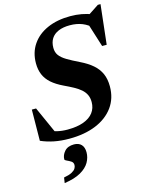

<svg xmlns="http://www.w3.org/2000/svg" viewBox="-140 -795 872 1139"><g transform="rotate(-15 296.0 -225.0)"><path d="M520.5 -581.5Q493.5 -609 459.5 -622.8Q425.5 -636.5 383 -636.5Q341.5 -636.5 312.8 -624.2Q284 -612 269.2 -588.8Q254.5 -565.5 254.5 -532Q254.5 -505 268.2 -486Q282 -467 311 -449.5Q340 -432 385.5 -410Q431 -388 460.5 -362.2Q490 -336.5 504.8 -303.2Q519.5 -270 519.5 -225Q519.5 -152 480.8 -98.5Q442 -45 372 -16Q302 13 207.5 13Q157 13 114.5 4.5Q72 -4 34.5 -20.5L36.5 -211.5H62.5L148 -21L83 -71Q116 -56.5 146.8 -49.2Q177.5 -42 211 -42Q270 -42 310 -56.8Q350 -71.5 370.5 -98.8Q391 -126 391 -163Q391 -189 381.8 -208.2Q372.5 -227.5 355 -242.8Q337.5 -258 312.2 -271.8Q287 -285.5 255 -300.5Q212 -321 184.5 -345.2Q157 -369.5 144 -400.2Q131 -431 131 -470Q131 -536 164.5 -585.2Q198 -634.5 258.5 -661.2Q319 -688 399.5 -688Q435.5 -688 468.5 -682Q501.5 -676 535 -663L506.5 -665L575.5 -710.5H592L565 -468H537L481.5 -644.5ZM146 123.5Q146 97.5 165.8 75Q185.5 52.5 224 52.5Q252.5 52.5 268.5 69Q284.5 85.5 284.5 117Q284.5 148.5 267.8 178Q251 207.5 213 229.2Q175 251 112 260L117 227Q148.5 221.5 165.5 212.5Q182.5 203.5 189.2 193Q196 182.5 196 171Q196 155.5 183.5 147.5Q171 139.5 158.5 134.2Q146 129 146 123.5Z"/></g></svg>

Font: Newsreader 24pt
Style: Bold Italic
Weight: 700
Italic angle: -17°
Designer: Hugues Gentile
Foundry: Production Type
Version: Version 1.003